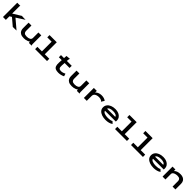

<svg xmlns="http://www.w3.org/2000/svg" viewBox="939 -3515 6371 6371"><g transform="rotate(45 4125.0 -329.0)"><path d="M296 -213 223 -168V0H88V-669H231V-660Q226 -654 224.5 -647Q223 -640 223 -623V-296L508 -471Q523 -469 547 -467.5Q571 -466 594.5 -465.5Q618 -465 630 -465H684L396 -279L724 0L552 4Z M1074 11Q977 11 921.5 -19.5Q866 -50 843.5 -100Q821 -150 821 -207L822 -468H956V-212Q956 -161 988.5 -128.5Q1021 -96 1104 -96Q1182 -96 1232.5 -124Q1283 -152 1283 -214V-468H1418V-73Q1418 -53 1420 -35Q1422 -17 1433 0H1310Q1300 -13 1297 -27.5Q1294 -42 1294 -60Q1273 -35 1237 -19.5Q1201 -4 1158.5 3.5Q1116 11 1074 11Z M1596 0V-107H1809V-562H1605V-669H1943V-107H2155V0Z M2690 11Q2605 11 2555.5 -14Q2506 -39 2486.5 -95Q2467 -151 2472 -243L2479 -367H2343V-468H2485L2491 -575L2630 -588H2640L2641 -580Q2636 -573 2631.5 -566Q2627 -559 2626 -543L2617 -468H2847L2846 -367H2614L2606 -243Q2600 -156 2626 -123Q2652 -90 2715 -90Q2763 -90 2805 -103.5Q2847 -117 2885 -136L2913 -42Q2862 -17 2807 -3Q2752 11 2690 11Z M3324 11Q3227 11 3171.5 -19.5Q3116 -50 3093.5 -100Q3071 -150 3071 -207L3072 -468H3206V-212Q3206 -161 3238.5 -128.5Q3271 -96 3354 -96Q3432 -96 3482.5 -124Q3533 -152 3533 -214V-468H3668V-73Q3668 -53 3670 -35Q3672 -17 3683 0H3560Q3550 -13 3547 -27.5Q3544 -42 3544 -60Q3523 -35 3487 -19.5Q3451 -4 3408.5 3.5Q3366 11 3324 11Z M3885 -468H4024L4022 -387Q4042 -415 4077 -435.5Q4112 -456 4155 -467.5Q4198 -479 4243 -479Q4307 -479 4357.5 -463Q4408 -447 4442 -418L4380 -320L4375 -312L4368 -316Q4366 -324 4361.5 -330.5Q4357 -337 4344 -346Q4291 -374 4223 -374Q4174 -374 4127.5 -360Q4081 -346 4051 -315.5Q4021 -285 4021 -233V1H3885Z M4909 11Q4808 11 4728 -17Q4648 -45 4601 -98.5Q4554 -152 4554 -229Q4554 -306 4597.5 -362Q4641 -418 4716.5 -448.5Q4792 -479 4890 -479Q4979 -479 5047 -449.5Q5115 -420 5153 -366Q5191 -312 5191 -237Q5191 -216 5189 -194H4681Q4691 -142 4755.5 -117Q4820 -92 4914 -92Q4964 -92 5016.5 -100Q5069 -108 5098 -130L5170 -63Q5126 -26 5056 -7.5Q4986 11 4909 11ZM4683 -291H5065Q5060 -334 5008 -355.5Q4956 -377 4882 -377Q4800 -377 4748 -356Q4696 -335 4683 -291Z M5346 0V-107H5559V-562H5355V-669H5693V-107H5905V0Z M6096 0V-107H6309V-562H6105V-669H6443V-107H6655V0Z M7159 11Q7058 11 6978 -17Q6898 -45 6851 -98.5Q6804 -152 6804 -229Q6804 -306 6847.5 -362Q6891 -418 6966.5 -448.5Q7042 -479 7140 -479Q7229 -479 7297 -449.5Q7365 -420 7403 -366Q7441 -312 7441 -237Q7441 -216 7439 -194H6931Q6941 -142 7005.5 -117Q7070 -92 7164 -92Q7214 -92 7266.5 -100Q7319 -108 7348 -130L7420 -63Q7376 -26 7306 -7.5Q7236 11 7159 11ZM6933 -291H7315Q7310 -334 7258 -355.5Q7206 -377 7132 -377Q7050 -377 6998 -356Q6946 -335 6933 -291Z M7577 0V-468H7712V-395Q7744 -434 7804 -457Q7864 -480 7948 -479Q8015 -479 8067.5 -455Q8120 -431 8150 -383Q8180 -335 8180 -262V0H8046V-259Q8046 -310 8013 -340.5Q7980 -371 7910 -371Q7863 -371 7817.5 -359Q7772 -347 7742 -322.5Q7712 -298 7712 -260V0Z"/></g></svg>

Font: Inconsolata ExtraExpanded ExtraBold
Style: Regular
Weight: 800
Width: 8
Monospace: yes
Designer: Raph Levien, Cyreal, Brenton Simpson
Foundry: Raph Levien, Cyreal, Google
Version: Version 3.001; ttfautohint (v1.8.2.53-6de2)